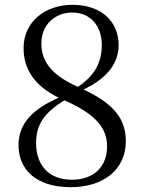

<svg xmlns="http://www.w3.org/2000/svg" viewBox="-20 -763 598 798"><path d="M274 15C412 15 503 -60 503 -176C503 -269 452 -333 327 -391C435 -442 473 -508 473 -576C473 -672 403 -743 281 -743C168 -743 78 -673 78 -563C78 -478 121 -407 224 -357C114 -309 57 -248 57 -160C57 -55 134 15 274 15ZM304 -402C184 -455 152 -516 152 -583C152 -663 212 -711 280 -711C360 -711 403 -650 403 -578C403 -502 374 -450 304 -402ZM248 -346C384 -286 425 -227 425 -154C425 -71 371 -16 278 -16C185 -16 130 -74 130 -169C130 -245 164 -295 248 -346Z"/></svg>

Font: Harano Aji Mincho CN
Style: Regular
Weight: 400
Foundry: Masamichi Hosoda
Version: HaranoAjiMinchoCN-Regular version 20230610;ttx 4.39.4